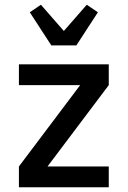

<svg xmlns="http://www.w3.org/2000/svg" viewBox="-20 -792 540 812"><path d="M60 0V-88L319 -432H60V-520H440V-432L181 -88H440V0ZM197 -600 106 -740 153 -772 250 -661 347 -772 394 -740 303 -600Z"/></svg>

Font: Iosevka SS18 Semibold
Style: Regular
Weight: 600
Monospace: yes
Designer: Belleve Invis
Foundry: Belleve Invis
Version: Version 25.1.1; ttfautohint (v1.8.4)